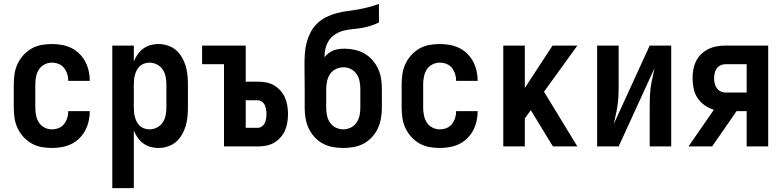

<svg xmlns="http://www.w3.org/2000/svg" viewBox="-20 -755 4040 990"><path d="M247 8Q220 8 193 3Q166 -2 142.5 -15.5Q119 -29 100.5 -49.5Q82 -70 70.5 -94.5Q59 -119 55 -146Q51 -173 51 -200V-320Q51 -347 55 -374Q59 -401 70.5 -425.5Q82 -450 100.5 -470.5Q119 -491 142.5 -504.5Q166 -518 193 -523Q220 -528 247 -528Q273 -528 298.5 -523.5Q324 -519 347 -508Q370 -497 388.5 -479Q407 -461 419 -438.5Q431 -416 437 -390.5Q443 -365 443 -340Q443 -339 443 -338.5Q443 -338 443 -338H332Q332 -338 332 -338.5Q332 -339 332 -339Q332 -357 326.5 -374Q321 -391 310 -405Q299 -419 282 -425.5Q265 -432 247 -432Q227 -432 209 -422.5Q191 -413 180.5 -396.5Q170 -380 166 -360Q162 -340 162 -320V-200Q162 -180 166 -160Q170 -140 180.5 -123.5Q191 -107 209 -97.5Q227 -88 247 -88Q265 -88 282 -94.5Q299 -101 310 -115Q321 -129 326.5 -146Q332 -163 332 -181Q332 -181 332 -181.5Q332 -182 332 -182H443Q443 -182 443 -181.5Q443 -181 443 -180Q443 -155 437 -129.5Q431 -104 419 -81.5Q407 -59 388.5 -41Q370 -23 347 -12Q324 -1 298.5 3.5Q273 8 247 8Z M559 215V-520H670V-438Q678 -458 690 -475Q702 -492 719 -504.5Q736 -517 756 -522.5Q776 -528 797 -528Q821 -528 844.5 -520.5Q868 -513 886.5 -497.5Q905 -482 917.5 -460.5Q930 -439 937 -416Q944 -393 946.5 -368.5Q949 -344 949 -320V-200Q949 -176 946.5 -151.5Q944 -127 937 -104Q930 -81 917.5 -59.5Q905 -38 886.5 -22.5Q868 -7 844.5 0.5Q821 8 797 8Q776 8 756 2.5Q736 -3 719 -15.5Q702 -28 690 -45Q678 -62 670 -82V215ZM751 -88Q771 -88 789.5 -97.5Q808 -107 819 -123.5Q830 -140 834 -160Q838 -180 838 -200V-320Q838 -340 834 -360Q830 -380 819 -396.5Q808 -413 789.5 -422.5Q771 -432 751 -432Q738 -432 725.5 -428Q713 -424 703 -415.5Q693 -407 686.5 -395.5Q680 -384 676.5 -371.5Q673 -359 671.5 -346Q670 -333 670 -320V-200Q670 -187 671.5 -174Q673 -161 676.5 -148.5Q680 -136 686.5 -124.5Q693 -113 703 -104.5Q713 -96 725.5 -92Q738 -88 751 -88Z M1135 0V-424H1022V-520H1247V-334H1310Q1331 -334 1352.5 -330Q1374 -326 1393 -315Q1412 -304 1426.5 -287.5Q1441 -271 1449.5 -251.5Q1458 -232 1461.5 -210.5Q1465 -189 1465 -167Q1465 -145 1461.5 -123.5Q1458 -102 1449.5 -82.5Q1441 -63 1426.5 -46.5Q1412 -30 1393 -19Q1374 -8 1352.5 -4Q1331 0 1310 0ZM1310 -96Q1321 -96 1331 -103.5Q1341 -111 1345.5 -121.5Q1350 -132 1352 -143.5Q1354 -155 1354 -167Q1354 -179 1352 -190.5Q1350 -202 1345.5 -212.5Q1341 -223 1331 -230.5Q1321 -238 1310 -238H1247V-96Z M1750 8Q1723 8 1695.5 3Q1668 -2 1644 -15Q1620 -28 1601.5 -48.5Q1583 -69 1571.5 -93.5Q1560 -118 1555.5 -145.5Q1551 -173 1551 -200V-296Q1551 -328 1550.5 -359.5Q1550 -391 1550 -422Q1550 -451 1552 -479.5Q1554 -508 1561 -535Q1568 -562 1581 -587.5Q1594 -613 1614.5 -633Q1635 -653 1660.5 -666Q1686 -679 1713.5 -686.5Q1741 -694 1769 -697.5Q1797 -701 1825 -706Q1853 -711 1880 -718Q1907 -725 1934 -735V-639Q1913 -629 1891 -622Q1869 -615 1846 -611Q1823 -607 1799.5 -605Q1776 -603 1753.5 -597.5Q1731 -592 1710.5 -579.5Q1690 -567 1677 -548Q1664 -529 1658.5 -506Q1653 -483 1653 -460Q1662 -471 1673.5 -480Q1685 -489 1698.5 -494.5Q1712 -500 1726.5 -502Q1741 -504 1756 -504Q1783 -504 1809.5 -498Q1836 -492 1859 -479Q1882 -466 1900 -445.5Q1918 -425 1929.5 -400.5Q1941 -376 1945 -349.5Q1949 -323 1949 -296V-200Q1949 -173 1944.5 -145.5Q1940 -118 1928.5 -93.5Q1917 -69 1898.5 -48.5Q1880 -28 1856 -15Q1832 -2 1804.5 3Q1777 8 1750 8ZM1750 -88Q1770 -88 1788.5 -97Q1807 -106 1818.5 -123Q1830 -140 1834 -160Q1838 -180 1838 -200V-296Q1838 -316 1834 -336Q1830 -356 1819 -372.5Q1808 -389 1790 -398.5Q1772 -408 1752 -408Q1751 -408 1751 -408Q1751 -408 1751 -408Q1731 -408 1712 -399Q1693 -390 1682 -373.5Q1671 -357 1666.5 -336.5Q1662 -316 1662 -296V-200Q1662 -180 1666 -160Q1670 -140 1681.5 -123Q1693 -106 1711.5 -97Q1730 -88 1750 -88Z M2247 8Q2220 8 2193 3Q2166 -2 2142.5 -15.5Q2119 -29 2100.5 -49.5Q2082 -70 2070.5 -94.5Q2059 -119 2055 -146Q2051 -173 2051 -200V-320Q2051 -347 2055 -374Q2059 -401 2070.5 -425.5Q2082 -450 2100.5 -470.5Q2119 -491 2142.5 -504.5Q2166 -518 2193 -523Q2220 -528 2247 -528Q2273 -528 2298.5 -523.5Q2324 -519 2347 -508Q2370 -497 2388.5 -479Q2407 -461 2419 -438.5Q2431 -416 2437 -390.5Q2443 -365 2443 -340Q2443 -339 2443 -338.5Q2443 -338 2443 -338H2332Q2332 -338 2332 -338.5Q2332 -339 2332 -339Q2332 -357 2326.5 -374Q2321 -391 2310 -405Q2299 -419 2282 -425.5Q2265 -432 2247 -432Q2227 -432 2209 -422.5Q2191 -413 2180.5 -396.5Q2170 -380 2166 -360Q2162 -340 2162 -320V-200Q2162 -180 2166 -160Q2170 -140 2180.5 -123.5Q2191 -107 2209 -97.5Q2227 -88 2247 -88Q2265 -88 2282 -94.5Q2299 -101 2310 -115Q2321 -129 2326.5 -146Q2332 -163 2332 -181Q2332 -181 2332 -181.5Q2332 -182 2332 -182H2443Q2443 -182 2443 -181.5Q2443 -181 2443 -180Q2443 -155 2437 -129.5Q2431 -104 2419 -81.5Q2407 -59 2388.5 -41Q2370 -23 2347 -12Q2324 -1 2298.5 3.5Q2273 8 2247 8Z M2575 0V-520H2686V-301L2829 -520H2957L2785 -282L2957 0H2831L2718 -185L2717 -187L2686 -144V0Z M3059 0V-520H3170V-312Q3170 -287 3169 -262.5Q3168 -238 3164.5 -213.5Q3161 -189 3155.5 -165Q3150 -141 3145 -116L3330 -520H3441V0H3330V-208Q3330 -233 3331 -257.5Q3332 -282 3335.5 -306.5Q3339 -331 3344.5 -355Q3350 -379 3355 -404L3170 0Z M3530 0 3661 -189Q3635 -197 3613 -212.5Q3591 -228 3576.5 -250Q3562 -272 3556.5 -298.5Q3551 -325 3551 -351Q3551 -374 3555 -396.5Q3559 -419 3569 -439.5Q3579 -460 3595.5 -476Q3612 -492 3632.5 -502Q3653 -512 3675.5 -516Q3698 -520 3721 -520H3941V0H3830V-182H3778L3652 0ZM3721 -278H3830V-424H3721Q3707 -424 3695 -418Q3683 -412 3675.5 -401.5Q3668 -391 3665 -377.5Q3662 -364 3662 -351Q3662 -338 3665 -325Q3668 -312 3675.5 -301Q3683 -290 3695 -284Q3707 -278 3721 -278Z"/></svg>

Font: Iosevka SS04
Style: Bold
Weight: 700
Monospace: yes
Designer: Belleve Invis
Foundry: Belleve Invis
Version: Version 19.0.0; ttfautohint (v1.8.4)